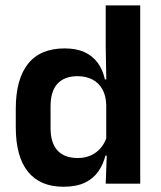

<svg xmlns="http://www.w3.org/2000/svg" viewBox="-20 -681 596 712"><path d="M215 11.5Q128.5 11.5 83.5 -44.5Q38.5 -100.5 38.5 -209.5V-277Q38.5 -387.5 84 -444.5Q129.5 -501.5 219.5 -501.5Q263.5 -501.5 293.8 -487.5Q324 -473.5 342.8 -447.5Q361.5 -421.5 369 -386.5H406.5L374 -291.5Q373 -326 359.8 -349.8Q346.5 -373.5 323 -386Q299.5 -398.5 267.5 -398.5Q219 -398.5 193.2 -370.5Q167.5 -342.5 167.5 -287V-206Q167.5 -151 193.2 -123Q219 -95 268.5 -95Q296.5 -95 318.5 -105.5Q340.5 -116 355.2 -134.2Q370 -152.5 376.5 -175.5L407 -104H371Q363 -72 345 -45.8Q327 -19.5 295.5 -4Q264 11.5 215 11.5ZM372 0 376.5 -120 374 -148.5V-349L374.5 -369.5L372 -510V-661H500V0Z"/></svg>

Font: Anek Bangla Medium SemiBold
Style: Regular
Weight: 600
Version: Version 1.003